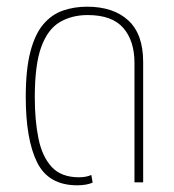

<svg xmlns="http://www.w3.org/2000/svg" viewBox="-20 -545 520 574"><path d="M211 9Q125 9 91 -59.5Q57 -128 57 -255Q57 -338 71 -391Q85 -444 110 -473Q135 -502 168.5 -513.5Q202 -525 240 -525Q319 -525 363.5 -484Q408 -443 408 -360V0H382V-357Q382 -423 348.5 -461.5Q315 -500 242 -500Q195 -500 159 -479Q123 -458 103.5 -405Q84 -352 84 -254Q84 -185 95 -131Q106 -77 134.5 -46Q163 -15 216 -15Q238 -15 253 -22L257 1Q248 5 236 7Q224 9 211 9Z"/></svg>

Font: Noto Sans Thai UI Cond Thin
Style: Regular
Weight: 100
Width: 3
Designer: Monotype Design Team
Foundry: Monotype Imaging Inc.
Version: Version 2.000